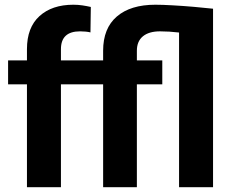

<svg xmlns="http://www.w3.org/2000/svg" viewBox="-20 -780 970 800"><path d="M233.9 0H92.3V-428.7H13.7V-528.3H92.3V-575.2Q92.3 -665.5 144.5 -712.9Q196.8 -760.3 285.6 -760.3Q305.2 -760.3 323.2 -757.6Q341.3 -754.9 358.4 -751L356.9 -645Q338.9 -649.4 313.5 -649.4Q233.9 -649.4 233.9 -575.2V-528.3H409.7V-568.8Q409.7 -662.1 466.8 -711.2Q523.9 -760.3 627.4 -760.3Q656.2 -760.3 699.5 -757.8Q742.7 -755.4 787.8 -751.5Q833 -747.6 867.7 -743.7V0H726.1V-644.5Q705.1 -647 685.3 -648.2Q665.5 -649.4 646.5 -649.4Q600.6 -649.4 575.4 -628.7Q550.3 -607.9 550.3 -568.8V-528.3H656.2V-428.7H550.3V0H409.7V-428.7H233.9Z"/></svg>

Font: Vazirmatn RD UI
Style: Bold
Weight: 700
Designer: Saber Rastikerdar
Foundry: Saber Rastikerdar
Version: Version 33.003